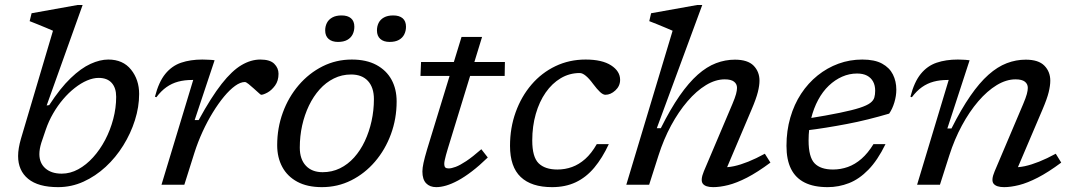

<svg xmlns="http://www.w3.org/2000/svg" viewBox="-20 -760 4412 790"><path d="M150 -172.5Q146 -159.5 144 -148Q142 -136.5 142 -126Q142 -89 166.8 -67.2Q191.5 -45.5 234 -45.5Q269 -45.5 302 -63.5Q335 -81.5 363.2 -112.8Q391.5 -144 412.8 -184.5Q434 -225 446 -270.5Q458 -316 458 -361.5Q458 -398.5 439.5 -419Q421 -439.5 386 -439.5Q363.5 -439.5 338.2 -428.8Q313 -418 287.8 -398.2Q262.5 -378.5 239.8 -351.8Q217 -325 198.8 -293.5Q180.5 -262 168.5 -227ZM198 -633.5Q188.5 -638 171.2 -645Q154 -652 135.2 -659.8Q116.5 -667.5 102 -673L110 -705.5L299.5 -739.5H320L172 -326L182.5 -327.5Q228 -397.5 270.8 -438.5Q313.5 -479.5 352.5 -497.2Q391.5 -515 425.5 -515Q486 -515 519.2 -473.5Q552.5 -432 552.5 -373.5Q552.5 -320 535.2 -265.5Q518 -211 487.2 -161.5Q456.5 -112 414.8 -73.5Q373 -35 323.5 -12.5Q274 10 219 10Q137.5 10 96 -24Q54.5 -58 54.5 -118Q54.5 -134 57.5 -151.8Q60.5 -169.5 66 -188.5Z M775 -431Q774 -431 772.5 -431Q771 -431 770 -431Q739 -431 713 -424Q687 -417 665 -401.5Q643 -386 623.5 -360L617.5 -362Q633 -422.5 660 -455.8Q687 -489 725.2 -502Q763.5 -515 812.5 -515Q820.5 -515 828.8 -514.5Q837 -514 845.8 -513.8Q854.5 -513.5 863 -512L781 -266H797.5Q849.5 -361 892.2 -415.2Q935 -469.5 973.8 -492.2Q1012.5 -515 1051 -515Q1091 -515 1108.5 -497.5Q1126 -480 1126 -456.5Q1126 -427.5 1111.8 -408Q1097.5 -388.5 1080.5 -379.2Q1063.5 -370 1054.5 -370Q1052.5 -370 1043.8 -378.2Q1035 -386.5 1024 -396Q1013 -406 1002.8 -414.2Q992.5 -422.5 987.5 -422.5Q969.5 -422.5 947.5 -406.8Q925.5 -391 902 -362.8Q878.5 -334.5 855.8 -297.5Q833 -260.5 813.5 -218Q794 -175.5 780 -131.5L738.5 0H644.5Z M1427.5 -515Q1487.5 -515 1528.8 -492.8Q1570 -470.5 1591 -432Q1612 -393.5 1612 -342.5Q1612 -271.5 1588.5 -207.8Q1565 -144 1523 -95Q1481 -46 1425.2 -18Q1369.5 10 1304.5 10Q1244.5 10 1203.5 -12Q1162.5 -34 1141.5 -73Q1120.5 -112 1120.5 -162.5Q1120.5 -233.5 1143.8 -297Q1167 -360.5 1209.2 -409.8Q1251.5 -459 1307.2 -487Q1363 -515 1427.5 -515ZM1307.5 -51.5Q1346 -51.5 1378.8 -67.5Q1411.5 -83.5 1437.2 -112.2Q1463 -141 1481 -179.2Q1499 -217.5 1508.8 -261.8Q1518.5 -306 1518.5 -352Q1518.5 -400 1494 -426.8Q1469.5 -453.5 1424.5 -453.5Q1386.5 -453.5 1353.8 -437.2Q1321 -421 1295.2 -392.2Q1269.5 -363.5 1251.2 -325.5Q1233 -287.5 1223.2 -243.5Q1213.5 -199.5 1213.5 -152.5Q1213.5 -105 1238.5 -78.2Q1263.5 -51.5 1307.5 -51.5ZM1370.5 -587.5Q1346 -587.5 1332 -599.8Q1318 -612 1318 -635Q1318 -652 1325.2 -666Q1332.5 -680 1347.5 -688.2Q1362.5 -696.5 1385.5 -696.5Q1410.5 -696.5 1424.2 -684.8Q1438 -673 1438 -650Q1438 -632.5 1430.8 -618.2Q1423.5 -604 1408.8 -595.8Q1394 -587.5 1370.5 -587.5ZM1583 -587.5Q1558.5 -587.5 1544.8 -599.8Q1531 -612 1531 -635Q1531 -652 1538 -666Q1545 -680 1560 -688.2Q1575 -696.5 1598 -696.5Q1623 -696.5 1636.8 -684.8Q1650.5 -673 1650.5 -650Q1650.5 -632.5 1643.2 -618.2Q1636 -604 1621.2 -595.8Q1606.5 -587.5 1583 -587.5Z M1710 -447.5 1712.5 -505H2057.5L2056.5 -447.5ZM1822.5 -148Q1818 -134 1815 -122.2Q1812 -110.5 1810 -101.5Q1808 -92.5 1808 -87Q1808 -75 1812.2 -71Q1816.5 -67 1826 -67Q1837.5 -67 1855 -73.5Q1872.5 -80 1898.5 -97.2Q1924.5 -114.5 1960.5 -146L1987 -112Q1952 -78 1921.5 -54.8Q1891 -31.5 1864.5 -17.2Q1838 -3 1815.8 3.5Q1793.5 10 1775 10Q1748.5 10 1733.2 -6Q1718 -22 1718 -54.5Q1718 -68.5 1722.5 -89.5Q1727 -110.5 1737.5 -146L1879 -608H1963.5Z M2365.5 -459.5Q2323 -459.5 2287.2 -438.2Q2251.5 -417 2225.2 -379.2Q2199 -341.5 2184.5 -291Q2170 -240.5 2170 -182Q2170 -114 2196.2 -88.2Q2222.5 -62.5 2273.5 -62.5Q2305 -62.5 2333.5 -72.8Q2362 -83 2387.8 -105.8Q2413.5 -128.5 2435.5 -167H2485Q2458.5 -110 2425.2 -70.2Q2392 -30.5 2349.2 -10.2Q2306.5 10 2251.5 10Q2166.5 10 2122.5 -31.8Q2078.5 -73.5 2078.5 -160Q2078.5 -234 2101.8 -298.5Q2125 -363 2166.8 -411.8Q2208.5 -460.5 2265.5 -487.8Q2322.5 -515 2389.5 -515Q2457.5 -515 2494.5 -491Q2531.5 -467 2531.5 -431.5Q2531.5 -406 2512 -388Q2492.5 -370 2471 -370Q2461.5 -370 2449.2 -381.2Q2437 -392.5 2420.5 -414.5Q2404 -437 2390.2 -448.2Q2376.5 -459.5 2365.5 -459.5Z M2689.5 -120.5 2651 0H2557L2747.5 -633.5Q2738.5 -637.5 2721.2 -644.8Q2704 -652 2685 -659.8Q2666 -667.5 2651.5 -673L2659 -705.5L2849 -739.5H2869.5L2682.5 -232.5H2699Q2738.5 -311.5 2776.2 -365.8Q2814 -420 2851 -452.8Q2888 -485.5 2926 -500Q2964 -514.5 3004 -514.5Q3056.5 -514.5 3080.8 -489.8Q3105 -465 3105 -428Q3105 -408 3098.2 -381Q3091.5 -354 3072.5 -309.5L2959 -42L2949.5 -72Q2973 -70.5 3000 -76.2Q3027 -82 3058.8 -94.8Q3090.5 -107.5 3127 -127.5L3150 -91Q3097 -51.5 3053.8 -29.2Q3010.5 -7 2976.2 1.5Q2942 10 2914.5 10Q2882.5 10 2871.8 -4.2Q2861 -18.5 2876 -55L2993.5 -332Q3004.5 -358 3008.5 -373Q3012.5 -388 3012.5 -398.5Q3012.5 -414.5 3000.2 -424Q2988 -433.5 2962 -433.5Q2924 -433.5 2884.8 -409.8Q2845.5 -386 2808.8 -343.2Q2772 -300.5 2741.2 -243.5Q2710.5 -186.5 2689.5 -120.5Z M3506.5 -457.5Q3474.5 -457.5 3445 -444.5Q3415.5 -431.5 3390.2 -407.5Q3365 -383.5 3346.5 -349.2Q3328 -315 3317.5 -272.8Q3307 -230.5 3307 -182Q3307 -114 3331.5 -88.2Q3356 -62.5 3407.5 -62.5Q3439 -62.5 3468.5 -73Q3498 -83.5 3524.5 -106.5Q3551 -129.5 3574 -167H3623.5Q3591 -100.5 3553.2 -61.8Q3515.5 -23 3473.2 -6.5Q3431 10 3385.5 10Q3328.5 10 3291 -8.8Q3253.5 -27.5 3234.8 -65Q3216 -102.5 3216 -160Q3216 -222 3231.8 -276.2Q3247.5 -330.5 3276.2 -374.2Q3305 -418 3344.2 -449.5Q3383.5 -481 3430 -498Q3476.5 -515 3528 -515Q3579 -515 3609.5 -498.2Q3640 -481.5 3654 -453.5Q3668 -425.5 3668 -391Q3668 -365.5 3660 -338.8Q3652 -312 3638.5 -292.5Q3596 -280 3552 -269Q3508 -258 3464.5 -249.8Q3421 -241.5 3379 -234.8Q3337 -228 3298.5 -223.5L3302 -272Q3383 -285 3435 -295.8Q3487 -306.5 3517 -316.2Q3547 -326 3560.5 -336.2Q3574 -346.5 3577.5 -358.8Q3581 -371 3581 -386.5Q3581 -408.5 3572.5 -424.2Q3564 -440 3547.5 -448.8Q3531 -457.5 3506.5 -457.5Z M3732 -360 3726 -362Q3741.5 -422.5 3768.5 -455.8Q3795.5 -489 3833.8 -502Q3872 -515 3921 -515Q3929 -515 3936.8 -514.5Q3944.5 -514 3952.8 -513.8Q3961 -513.5 3969.5 -512L3878 -231.5H3895Q3935 -311 3972.5 -365.2Q4010 -419.5 4047.2 -452.5Q4084.5 -485.5 4122.5 -500Q4160.5 -514.5 4200.5 -514.5Q4253 -514.5 4277.2 -489.8Q4301.5 -465 4301.5 -428Q4301.5 -408 4295 -381Q4288.5 -354 4269.5 -309.5L4155.5 -42L4146 -72Q4169.5 -70.5 4196.5 -76.2Q4223.5 -82 4255.5 -94.8Q4287.5 -107.5 4324 -127.5L4346.5 -91Q4293.5 -51.5 4250.2 -29.2Q4207 -7 4172.8 1.5Q4138.5 10 4111.5 10Q4079.5 10 4068.2 -4.2Q4057 -18.5 4072.5 -55L4190 -332Q4201 -358 4205 -373Q4209 -388 4209 -398.5Q4209 -414.5 4196.8 -424Q4184.5 -433.5 4158.5 -433.5Q4120.5 -433.5 4081.2 -409.8Q4042 -386 4005.2 -343.2Q3968.5 -300.5 3937.8 -243.5Q3907 -186.5 3886 -120.5L3847.5 0H3753.5L3883.5 -431Q3882.5 -431 3881 -431Q3879.5 -431 3878.5 -431Q3847.5 -431 3821.5 -424Q3795.5 -417 3773.5 -401.5Q3751.5 -386 3732 -360Z"/></svg>

Font: Newsreader 7pt
Style: Italic
Weight: 400
Italic angle: -17°
Designer: Hugues Gentile
Foundry: Production Type
Version: Version 1.003